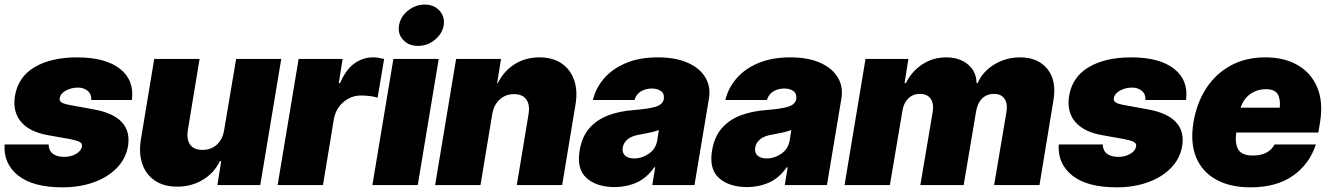

<svg xmlns="http://www.w3.org/2000/svg" viewBox="-20 -801 5750 831"><path d="M550.8 -368.2H375Q376.5 -393.6 359.6 -407.7Q342.8 -421.9 317.4 -421.9Q288.6 -421.9 264.9 -408.9Q241.2 -396 238.3 -375Q236.3 -366.7 243.7 -359.6Q251 -352.5 281.2 -346.7L388.7 -327.1Q553.7 -295.9 534.2 -168.9Q524.4 -113.3 484.9 -73.2Q445.3 -33.2 384.8 -11.7Q324.2 9.8 251 9.8Q122.1 9.8 58.1 -41.7Q-5.9 -93.3 0 -175.8H190.4Q190.9 -149.4 208 -136.2Q225.1 -123 253.9 -122.1Q285.2 -121.1 308.6 -134.5Q332 -147.9 335 -168.9Q335.9 -180.7 324.7 -186.8Q313.5 -192.9 282.2 -199.2L188.5 -215.8Q107.4 -230 70.6 -274.2Q33.7 -318.4 44.9 -386.7Q58.6 -468.3 129.9 -510.5Q201.2 -552.7 313.5 -552.7Q436 -552.7 499 -503.4Q562 -454.1 550.8 -368.2Z M950.2 -238.3 1002 -545.9H1197.3L1106.4 0H920.9L937.5 -103.5H931.6Q906.7 -51.8 856.9 -22.2Q807.1 7.3 746.1 6.8Q689 6.8 650.4 -19.3Q611.8 -45.4 595.9 -91.6Q580.1 -137.7 589.8 -197.3L647.5 -545.9H843.8L793 -238.3Q786.6 -198.2 803 -175Q819.3 -151.9 856.4 -152.3Q893.1 -151.9 918.5 -175Q943.8 -198.2 950.2 -238.3Z M1181.6 0 1272.5 -545.9H1462.9L1446.3 -441.4H1452.1Q1476.6 -499.5 1513.4 -526.1Q1550.3 -552.7 1593.8 -552.7Q1606.4 -552.7 1618.4 -550.8Q1630.4 -548.8 1642.6 -545.9L1614.3 -377.9Q1600.1 -383.3 1579.3 -385.5Q1558.6 -387.7 1543 -387.7Q1500 -387.7 1466.6 -359.4Q1433.1 -331.1 1424.8 -284.2L1377.9 0Z M1591.8 0 1682.6 -545.9H1878.9L1788.1 0ZM1789.1 -602.5Q1749 -602.1 1724.9 -628.4Q1700.7 -654.8 1707 -691.4Q1713.4 -729 1745.8 -755.1Q1778.3 -781.2 1818.4 -781.2Q1858.4 -781.2 1882.1 -755.1Q1905.8 -729 1900.4 -691.4Q1894 -654.8 1861.8 -628.4Q1829.6 -602.1 1789.1 -602.5Z M2110.4 -306.6 2059.6 0H1863.3L1954.1 -545.9H2148.4L2131.8 -441.4H2134.8Q2160.6 -493.7 2207.5 -523.2Q2254.4 -552.7 2314.5 -552.7Q2372.6 -552.7 2410.9 -526.4Q2449.2 -500 2465.1 -453.9Q2481 -407.7 2470.7 -347.7L2413.1 0H2216.8L2267.6 -306.6Q2274.4 -347.2 2258.1 -370.4Q2241.7 -393.6 2204.1 -393.6Q2168.5 -393.6 2142.8 -370.4Q2117.2 -347.2 2110.4 -306.6Z M2640.1 8.8Q2562 8.3 2518.6 -30.5Q2475.1 -69.3 2488.8 -150.4Q2499 -210.4 2531.7 -247.1Q2564.5 -283.7 2612.8 -301.8Q2661.1 -319.8 2718.3 -324.2Q2787.1 -329.6 2817.9 -339.1Q2848.6 -348.6 2853 -372.1V-374Q2856 -395 2841.6 -406.2Q2827.1 -417.5 2801.3 -418Q2773.9 -417.5 2753.9 -405.5Q2733.9 -393.6 2726.1 -368.2H2546.4Q2557.6 -418 2593 -460Q2628.4 -502 2687.3 -527.3Q2746.1 -552.7 2827.6 -552.7Q2904.8 -552.7 2957.3 -529.1Q3009.8 -505.4 3033.4 -464.8Q3057.1 -424.3 3048.3 -374L2985.8 0H2803.2L2815.9 -77.1H2812Q2779.8 -31.2 2736.6 -11.5Q2693.4 8.3 2640.1 8.8ZM2725.1 -115.2Q2758.3 -115.2 2788.3 -135.7Q2818.4 -156.2 2824.7 -193.4L2831.5 -238.3Q2815.4 -231.9 2794.7 -227.5Q2773.9 -223.1 2750.5 -218.8Q2715.3 -213.4 2697 -198.5Q2678.7 -183.6 2675.3 -162.1Q2671.9 -139.6 2685.8 -127.4Q2699.7 -115.2 2725.1 -115.2Z M3213.4 8.8Q3135.3 8.3 3091.8 -30.5Q3048.3 -69.3 3062 -150.4Q3072.3 -210.4 3105 -247.1Q3137.7 -283.7 3186 -301.8Q3234.4 -319.8 3291.5 -324.2Q3360.4 -329.6 3391.1 -339.1Q3421.9 -348.6 3426.3 -372.1V-374Q3429.2 -395 3414.8 -406.2Q3400.4 -417.5 3374.5 -418Q3347.2 -417.5 3327.1 -405.5Q3307.1 -393.6 3299.3 -368.2H3119.6Q3130.9 -418 3166.3 -460Q3201.7 -502 3260.5 -527.3Q3319.3 -552.7 3400.9 -552.7Q3478 -552.7 3530.5 -529.1Q3583 -505.4 3606.7 -464.8Q3630.4 -424.3 3621.6 -374L3559.1 0H3376.5L3389.2 -77.1H3385.3Q3353 -31.2 3309.8 -11.5Q3266.6 8.3 3213.4 8.8ZM3298.3 -115.2Q3331.5 -115.2 3361.6 -135.7Q3391.6 -156.2 3397.9 -193.4L3404.8 -238.3Q3388.7 -231.9 3367.9 -227.5Q3347.2 -223.1 3323.7 -218.8Q3288.6 -213.4 3270.3 -198.5Q3252 -183.6 3248.5 -162.1Q3245.1 -139.6 3259 -127.4Q3272.9 -115.2 3298.3 -115.2Z M3635.3 0 3726.1 -545.9H3911.6L3895 -441.4H3900.9Q3926.3 -492.7 3972.2 -522.7Q4018.1 -552.7 4075.7 -552.7Q4132.3 -552.7 4169.2 -522.2Q4206.1 -491.7 4206.5 -441.4H4211.4Q4233.4 -491.7 4283.7 -522.2Q4334 -552.7 4395 -552.7Q4472.7 -552.7 4513.2 -502.4Q4553.7 -452.1 4539.6 -368.2L4479 0H4282.7L4336.4 -318.4Q4341.8 -354 4326.9 -374.5Q4312 -395 4281.7 -394.5Q4251.5 -395 4230.7 -374.5Q4210 -354 4204.6 -318.4L4150.9 0H3963.4L4017.1 -318.4Q4022.5 -354 4007.3 -374.5Q3992.2 -395 3961.4 -394.5Q3931.6 -395 3910.9 -374.5Q3890.1 -354 3885.3 -318.4L3831.5 0Z M5113.3 -368.2H4937.5Q4939 -393.6 4922.1 -407.7Q4905.3 -421.9 4879.9 -421.9Q4851.1 -421.9 4827.4 -408.9Q4803.7 -396 4800.8 -375Q4798.8 -366.7 4806.2 -359.6Q4813.5 -352.5 4843.8 -346.7L4951.2 -327.1Q5116.2 -295.9 5096.7 -168.9Q5086.9 -113.3 5047.4 -73.2Q5007.8 -33.2 4947.3 -11.7Q4886.7 9.8 4813.5 9.8Q4684.6 9.8 4620.6 -41.7Q4556.6 -93.3 4562.5 -175.8H4752.9Q4753.4 -149.4 4770.5 -136.2Q4787.6 -123 4816.4 -122.1Q4847.7 -121.1 4871.1 -134.5Q4894.5 -147.9 4897.5 -168.9Q4898.4 -180.7 4887.2 -186.8Q4876 -192.9 4844.7 -199.2L4751 -215.8Q4669.9 -230 4633.1 -274.2Q4596.2 -318.4 4607.4 -386.7Q4621.1 -468.3 4692.4 -510.5Q4763.7 -552.7 4876 -552.7Q4998.5 -552.7 5061.5 -503.4Q5124.5 -454.1 5113.3 -368.2Z M5391.6 9.8Q5304.2 9.8 5243.7 -23.7Q5183.1 -57.1 5157 -120.1Q5130.9 -183.1 5145.5 -271.5Q5159.7 -356 5200.9 -419.2Q5242.2 -482.4 5307.1 -517.6Q5372.1 -552.7 5456.5 -552.7Q5539.1 -552.7 5597.2 -518.8Q5655.3 -484.9 5681.4 -422.1Q5707.5 -359.4 5693.4 -272.5L5686 -227.5H5330.6Q5324.2 -182.1 5338.9 -155Q5353.5 -127.9 5402.8 -127.9Q5470.7 -127.9 5496.6 -175.8H5675.3Q5647.5 -90.8 5576.2 -40.5Q5504.9 9.8 5391.6 9.8ZM5459 -415Q5421.4 -415 5391.8 -394.3Q5362.3 -373.5 5349.6 -335H5519Q5522.5 -373.5 5509.5 -394.3Q5496.6 -415 5459 -415Z"/></svg>

Font: Inter Tight Black
Style: Italic
Weight: 900
Italic angle: -9.39999°
Designer: Rasmus Andersson
Foundry: rsms
Version: Version 3.004; ttfautohint (v1.8.4.7-5d5b)